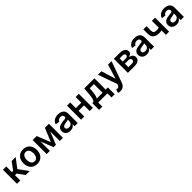

<svg xmlns="http://www.w3.org/2000/svg" viewBox="670 -2808 5276 5276"><g transform="rotate(-45 3308.0 -170.5)"><path d="M562.5 0H407L257.5 -205.6H194.6V0H66.1V-545.5H194.6V-325.3H241.5L405.5 -545.5H560.4L358.3 -277.7Z M850.5 10.7Q768.1 10.7 710.2 -24.9Q652.7 -60.4 621.4 -123.2Q589.1 -186.4 589.1 -270.6Q589.1 -412.3 676.1 -491.1Q744 -552.6 850.5 -552.6Q892.4 -552.6 927.9 -542.8Q963.4 -533 992.2 -515.4Q1021 -497.9 1043 -473.2Q1065 -448.5 1079.9 -418.7Q1111.9 -355.1 1111.9 -270.6Q1111.9 -182.9 1079.2 -120.7Q1046.5 -58.9 989.5 -24.1Q932.5 10.7 850.5 10.7ZM851.2 -92.3Q884.6 -91.6 909.1 -105.8Q933.6 -120 949.6 -144.5Q965.6 -169 973.5 -201.7Q981.5 -234.4 981.5 -271Q981.5 -305.8 974.3 -338.2Q967 -370.7 951.2 -395.8Q935.4 -420.8 910.7 -435.7Q886 -450.6 851.2 -450.6Q828.1 -450.6 809.5 -444.1Q790.8 -437.5 776.3 -425.8Q761.7 -414.1 751.2 -397.5Q740.8 -381 734 -361.5Q719.5 -320 719.5 -271Q719.5 -235.8 726.9 -203.5Q734.4 -171.2 750.2 -146.5Q766 -121.8 791 -107.1Q816.1 -92.3 851.2 -92.3Z M1852.6 0H1729.8V-371.4L1579.5 0H1489.7L1344.5 -367.5V0H1220.5V-545.5H1376.8L1534.4 -149.5L1696.4 -545.5H1852.6Z M2139.6 11Q2104.4 11 2071.6 1.8Q2038.7 -7.5 2013.3 -27.2Q1987.9 -46.9 1972.5 -77.9Q1957 -109 1957 -153.1Q1957 -187.5 1967.3 -213.1Q1977.6 -238.6 1995.2 -256.9Q2012.8 -275.2 2036.4 -286.9Q2060 -298.7 2087 -305.8Q2132.1 -316.4 2180.4 -320.7Q2249.3 -326 2273.8 -334.9Q2299 -344.1 2299 -370Q2299 -388.5 2293.9 -403.9Q2288.7 -419.4 2277.5 -430.6Q2266.3 -441.8 2248.8 -448Q2231.2 -454.2 2206.7 -454.2Q2183.6 -454.2 2165.1 -448.9Q2146.7 -443.5 2132.6 -434.1Q2118.6 -424.7 2109 -412.1Q2099.4 -399.5 2094.8 -384.9L1974.8 -402Q1997.2 -476.6 2058.6 -514.6Q2120 -552.6 2206 -552.6Q2294.4 -552.6 2355.8 -513.1Q2427.6 -465.2 2427.6 -365.1V0H2304V-74.9H2299.7Q2288.4 -51.8 2267 -32.7Q2219.1 11 2139.6 11ZM2172.9 -83.5Q2203.8 -83.1 2227.5 -92.7Q2251.1 -102.3 2267 -118.3Q2283 -134.2 2291.2 -154.5Q2299.4 -174.7 2299.4 -195.7V-259.9Q2284.4 -251.1 2261.9 -246.1Q2239.3 -241.1 2212.4 -237.9Q2165.1 -232.6 2130 -220.5Q2081 -201.3 2081 -155.2Q2081 -119.7 2106.9 -101.6Q2132.8 -83.5 2172.9 -83.5Z M3016 0H2892.4V-220.5H2681.1V0H2557.2V-545.5H2681.1V-326H2892.4V-545.5H3016Z M3705.3 158.4H3581V0H3224.1V158.4H3097.7V-105.8H3141Q3175.1 -133.9 3189.3 -197.8Q3196.7 -230.1 3202.1 -269Q3207.4 -307.9 3210.9 -354.4L3226.6 -545.5H3620.7V-105.8H3705.3ZM3497.9 -105.8V-441.8H3338.1L3329.5 -354.4Q3323.2 -267.8 3310.7 -205.8Q3298.3 -143.8 3273.1 -105.8Z M3876.1 212.4Q3829.5 212.4 3795.1 197.8L3824.9 94.8Q3849.4 102.6 3870.4 102.6Q3894.5 102.6 3911.9 90.6Q3929.3 78.5 3942.5 46.2L3955.3 11.4L3757.5 -545.5H3893.8L4019.5 -133.5H4025.2L4151.3 -545.5H4288L4067.8 71Q4056.5 103 4039.2 129.1Q4022 155.2 3998.2 173.7Q3974.4 192.1 3943.9 202.2Q3913.4 212.4 3876.1 212.4Z M4641 0H4376.8V-545.5H4605.8Q4649.9 -545.5 4688.4 -536.4Q4726.9 -527.3 4755.3 -509.2Q4783.7 -491.1 4799.7 -463.6Q4815.7 -436.1 4815.3 -398.8Q4815.3 -374.6 4806.8 -355.8Q4798.3 -337 4782.7 -322.8Q4767 -308.6 4745.4 -299.2Q4723.7 -289.8 4697.1 -285.2Q4728.3 -282 4755 -271.5Q4781.6 -261 4801 -243.8Q4820.3 -226.6 4831.1 -202.4Q4842 -178.3 4842 -148.1Q4842 -80.6 4789.4 -40.1Q4736.5 0 4641 0ZM4641 -101.2Q4678.6 -101.2 4697.8 -118.6Q4717 -136 4717 -164.1Q4717 -180.4 4712 -193.7Q4707 -207 4697.4 -216.6Q4687.9 -226.2 4673.7 -231.4Q4659.4 -236.5 4641 -236.5H4497.2V-101.2ZM4608.3 -319.6Q4645.2 -319.6 4668.7 -335.6Q4692.1 -351.6 4692.1 -382.5Q4692.1 -397.7 4685.5 -408.9Q4679 -420.1 4667.6 -427.6Q4656.2 -435 4640.3 -438.7Q4624.3 -442.5 4605.8 -442.5H4497.2V-319.6Z M5105.1 11Q5070 11 5037.1 1.8Q5004.3 -7.5 4978.9 -27.2Q4953.5 -46.9 4938 -77.9Q4922.6 -109 4922.6 -153.1Q4922.6 -187.5 4932.9 -213.1Q4943.2 -238.6 4960.8 -256.9Q4978.3 -275.2 5002 -286.9Q5025.6 -298.7 5052.6 -305.8Q5097.7 -316.4 5146 -320.7Q5214.8 -326 5239.3 -334.9Q5264.6 -344.1 5264.6 -370Q5264.6 -388.5 5259.4 -403.9Q5254.3 -419.4 5243.1 -430.6Q5231.9 -441.8 5214.3 -448Q5196.7 -454.2 5172.2 -454.2Q5149.1 -454.2 5130.7 -448.9Q5112.2 -443.5 5098.2 -434.1Q5084.2 -424.7 5074.6 -412.1Q5065 -399.5 5060.4 -384.9L4940.3 -402Q4962.7 -476.6 5024.1 -514.6Q5085.6 -552.6 5171.5 -552.6Q5259.9 -552.6 5321.4 -513.1Q5393.1 -465.2 5393.1 -365.1V0H5269.5V-74.9H5265.3Q5253.9 -51.8 5232.6 -32.7Q5184.7 11 5105.1 11ZM5138.5 -83.5Q5169.4 -83.1 5193 -92.7Q5216.6 -102.3 5232.6 -118.3Q5248.6 -134.2 5256.7 -154.5Q5264.9 -174.7 5264.9 -195.7V-259.9Q5250 -251.1 5227.5 -246.1Q5204.9 -241.1 5177.9 -237.9Q5130.7 -232.6 5095.5 -220.5Q5046.5 -201.3 5046.5 -155.2Q5046.5 -119.7 5072.4 -101.6Q5098.4 -83.5 5138.5 -83.5Z M5978.3 0H5854.8V-172.9Q5806.1 -161.6 5758.9 -161.6Q5611.2 -161.6 5552.6 -247.9Q5522.7 -292.6 5522.7 -364.3V-546.2H5645.6V-364.3Q5645.6 -312.5 5673.8 -289.8Q5702.1 -267 5758.9 -267Q5810 -267 5854.8 -279.1V-545.5H5978.3Z M6264.9 11Q6229.8 11 6196.9 1.8Q6164.1 -7.5 6138.7 -27.2Q6113.3 -46.9 6097.8 -77.9Q6082.4 -109 6082.4 -153.1Q6082.4 -187.5 6092.7 -213.1Q6103 -238.6 6120.6 -256.9Q6138.1 -275.2 6161.8 -286.9Q6185.4 -298.7 6212.4 -305.8Q6257.5 -316.4 6305.8 -320.7Q6374.6 -326 6399.1 -334.9Q6424.4 -344.1 6424.4 -370Q6424.4 -388.5 6419.2 -403.9Q6414.1 -419.4 6402.9 -430.6Q6391.7 -441.8 6374.1 -448Q6356.5 -454.2 6332 -454.2Q6308.9 -454.2 6290.5 -448.9Q6272 -443.5 6258 -434.1Q6244 -424.7 6234.4 -412.1Q6224.8 -399.5 6220.2 -384.9L6100.1 -402Q6122.5 -476.6 6183.9 -514.6Q6245.4 -552.6 6331.3 -552.6Q6419.7 -552.6 6481.2 -513.1Q6552.9 -465.2 6552.9 -365.1V0H6429.3V-74.9H6425.1Q6413.7 -51.8 6392.4 -32.7Q6344.5 11 6264.9 11ZM6298.3 -83.5Q6329.2 -83.1 6352.8 -92.7Q6376.4 -102.3 6392.4 -118.3Q6408.4 -134.2 6416.5 -154.5Q6424.7 -174.7 6424.7 -195.7V-259.9Q6409.8 -251.1 6387.3 -246.1Q6364.7 -241.1 6337.7 -237.9Q6290.5 -232.6 6255.3 -220.5Q6206.3 -201.3 6206.3 -155.2Q6206.3 -119.7 6232.2 -101.6Q6258.2 -83.5 6298.3 -83.5Z"/></g></svg>

Font: Linik Sans SemiBold
Style: Regular
Weight: 600
Designer: Fonts by Rasmus Andersson / Changes by Cristiano Sobral with parts from Marc Monis
Foundry: rsms
Version: Version 3.020; ttfautohint (v1.6)